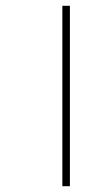

<svg xmlns="http://www.w3.org/2000/svg" viewBox="-20 -642 368 662"><path d="M195 0H221V-622H195Z"/></svg>

Font: Noto Sans Gurmukhi SemiCondensed Thin
Style: Regular
Weight: 100
Width: 4
Designer: Jelle Bosma - Monotype Design Team
Foundry: Monotype Imaging Inc.
Version: Version 2.004